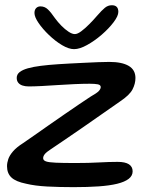

<svg xmlns="http://www.w3.org/2000/svg" viewBox="-20 -718 584 752"><path d="M268.5 15Q213 15 165 12.5Q117 10 82 1.5Q42 -6.5 24.8 -22.8Q7.5 -39 7.5 -67Q7.5 -80.5 12.5 -95Q17.5 -109.5 31 -125.2Q44.5 -141 70.5 -157.5Q88.5 -170 114.8 -188.2Q141 -206.5 171.5 -228Q202 -249.5 232.8 -270.5Q263.5 -291.5 289.8 -309.5Q316 -327.5 334 -339Q360.5 -354 367.5 -362Q374.5 -370 374.5 -377Q374.5 -385.5 362.8 -387.8Q351 -390 331.5 -390Q304 -390 271.2 -388.5Q238.5 -387 205.2 -384.8Q172 -382.5 142.5 -381Q113 -379.5 92.5 -379.5Q79 -379.5 68.2 -383Q57.5 -386.5 51.5 -394Q45.5 -401.5 45.5 -413Q45.5 -426.5 56.8 -435.5Q68 -444.5 89.2 -450.5Q110.5 -456.5 140.2 -460.2Q170 -464 208 -466.5Q226.5 -468 253.2 -469.2Q280 -470.5 309 -472Q338 -473.5 364.2 -474.5Q390.5 -475.5 408 -475.5Q457.5 -475.5 484 -460Q510.5 -444.5 510.5 -412.5Q510.5 -390 499 -367.8Q487.5 -345.5 450 -320.5Q419 -299 380.5 -272Q342 -245 303 -218Q264 -191 231.2 -168.8Q198.5 -146.5 179 -133.5Q162 -122.5 155.5 -114.5Q149 -106.5 149 -98.5Q149 -90 159.8 -86Q170.5 -82 197.8 -80.8Q225 -79.5 275.5 -79.5Q328.5 -79.5 368.2 -81.8Q408 -84 440.5 -84Q470.5 -84 485 -74.5Q499.5 -65 499.5 -47Q499.5 -29.5 484 -17.5Q468.5 -5.5 438.8 1.8Q409 9 366.2 12Q323.5 15 268.5 15ZM270 -525.5Q249.5 -525.5 223 -541.2Q196.5 -557 171.8 -580.8Q147 -604.5 131 -628Q115 -651.5 115 -667Q115 -679.5 121.5 -686.2Q128 -693 138.5 -693Q155 -693 167.2 -681.5Q179.5 -670 195.5 -646.5Q206.5 -631.5 220.5 -617.2Q234.5 -603 248.5 -593.8Q262.5 -584.5 273 -584.5Q283.5 -584.5 298.2 -595.5Q313 -606.5 329.2 -622.8Q345.5 -639 359.5 -655.5Q378.5 -677.5 390.8 -687.5Q403 -697.5 418 -697.5Q443.5 -697.5 443.5 -671.5Q443.5 -655.5 425 -631Q406.5 -606.5 378.5 -582.2Q350.5 -558 321.2 -541.8Q292 -525.5 270 -525.5Z"/></svg>

Font: Gluten
Style: Regular
Weight: 400
Designer: Tyler Finck
Foundry: Etcetera Type Company
Version: Version 1.300